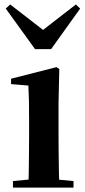

<svg xmlns="http://www.w3.org/2000/svg" viewBox="-20 -857 389 877"><path d="M39.2 0V-29.9L145.8 -40.2H207.8L315.8 -29.9V0ZM109.6 0Q110.6 -25.5 111.3 -67.4Q111.9 -109.4 112.4 -154.8Q112.9 -200.3 112.9 -234.8V-308Q112.9 -358.3 112.3 -394.3Q111.6 -430.4 109.6 -466.2L30.5 -472.9V-497.4L238.1 -550.4L250.8 -541.7L247.4 -387.9V-234.8Q247.4 -200.3 247.9 -154.8Q248.4 -109.4 249.2 -67.4Q250.1 -25.5 251.1 0ZM26.4 -836.7 213.7 -691.7H139.7L326.8 -836.7L346.1 -817.8L213.5 -632.7H140L6.3 -817.8Z"/></svg>

Font: Noto Serif HK
Style: Regular
Weight: 200
Designer: Ryoko NISHIZUKA 西塚涼子 (kana & ideographs); Frank Grießhammer (Latin, Greek & Cyrillic); Wenlong ZHANG 张文龙 (bopomofo); San
Foundry: Adobe
Version: Version 2.001;hotconv 1.1.0;makeotfexe 2.6.0